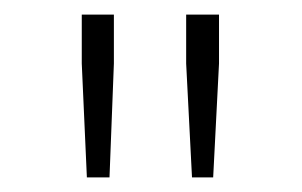

<svg xmlns="http://www.w3.org/2000/svg" viewBox="-20 -783 414 263"><path d="M99 -540H130L136 -696V-763H92V-696ZM243 -540H272L280 -696V-763H235V-696Z"/></svg>

Font: Noto Sans JP Thin
Style: Regular
Weight: 100
Designer: Ryoko NISHIZUKA 西塚涼子 (kana, bopomofo & ideographs); Paul D. Hunt (Latin, Greek & Cyrillic); Sandoll Communications 산돌커뮤니
Foundry: Adobe
Version: Version 2.004;hotconv 1.0.118;makeotfexe 2.5.65603